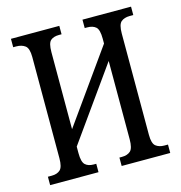

<svg xmlns="http://www.w3.org/2000/svg" viewBox="-106 -809 854 905"><g transform="rotate(-15 321.0 -357.0)"><path d="M28 0V-41H47Q73 -41 88 -54.5Q103 -68 103 -111V-605Q103 -648 86 -660.5Q69 -673 43 -673H28V-714H264V-673H251Q225 -673 210.5 -660.5Q196 -648 196 -604V-228L446 -579V-603Q446 -647 431 -660Q416 -673 389 -673H377V-714H614V-673H596Q570 -673 554.5 -660Q539 -647 539 -603V-108Q539 -66 555 -53.5Q571 -41 596 -41H614V0H377V-41H389Q416 -41 431 -54.5Q446 -68 446 -112V-494L196 -143V-111Q196 -68 210.5 -54.5Q225 -41 251 -41H264V0Z"/></g></svg>

Font: Noto Serif ExtraCondensed
Style: Regular
Weight: 400
Width: 2
Designer: Monotype Design Team
Foundry: Monotype Imaging Inc.
Version: Version 2.015